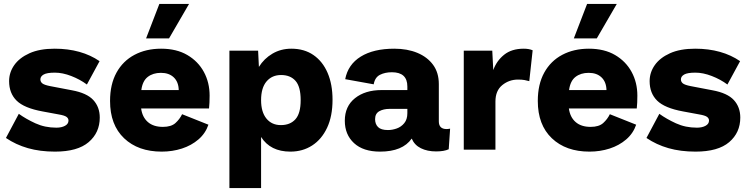

<svg xmlns="http://www.w3.org/2000/svg" viewBox="-20 -756 3777 970"><path d="M258 10Q182 10 121 -7.5Q60 -25 10 -59L75 -181Q111 -155 159 -133Q207 -111 265 -111Q291 -111 308.5 -120.5Q326 -130 326 -147Q326 -158 316 -165.5Q306 -173 276 -178L195 -193Q102 -210 64 -247.5Q26 -285 26 -346Q26 -390 52 -427Q78 -464 129 -487Q180 -510 256 -510Q324 -510 381 -494Q438 -478 483 -447L419 -329Q384 -355 340 -372Q296 -389 257 -389Q217 -389 200.5 -379.5Q184 -370 184 -355Q184 -343 193.5 -335Q203 -327 233 -321L343 -300Q419 -286 451.5 -250.5Q484 -215 484 -162Q484 -86 428 -38Q372 10 258 10Z M797 10Q678 10 607 -57.5Q536 -125 536 -246Q536 -330 568.5 -389Q601 -448 659.5 -479Q718 -510 794 -510Q872 -510 926.5 -478Q981 -446 1010 -392.5Q1039 -339 1039 -273Q1039 -235 1036 -208H693Q699 -164 727 -139.5Q755 -115 803 -115Q845 -115 866.5 -134.5Q888 -154 900 -179L1033 -126Q1018 -82 982.5 -51.5Q947 -21 899 -5.5Q851 10 797 10ZM694 -301H883Q882 -342 858 -365Q834 -388 793 -388Q753 -388 726.5 -367.5Q700 -347 694 -301ZM785 -736H935L834 -562H718Z M1139 194V-500H1284L1288 -418Q1314 -460 1356.5 -485Q1399 -510 1452 -510Q1517 -510 1563.5 -478Q1610 -446 1635 -388Q1660 -330 1660 -252Q1660 -169 1632.5 -110.5Q1605 -52 1557 -21Q1509 10 1447 10Q1346 10 1299 -64V194ZM1399 -124Q1446 -124 1472.5 -153.5Q1499 -183 1499 -250Q1499 -318 1473 -347.5Q1447 -377 1400 -377Q1354 -377 1326.5 -344.5Q1299 -312 1299 -250Q1299 -190 1326 -157Q1353 -124 1399 -124Z M2038 -319Q2038 -391 1960 -391Q1925 -391 1899.5 -378Q1874 -365 1868 -330L1724 -356Q1738 -430 1802.5 -470Q1867 -510 1972 -510Q2038 -510 2088.5 -489Q2139 -468 2168 -428.5Q2197 -389 2197 -331V-143Q2197 -104 2236 -104Q2244 -104 2254 -106L2247 -2Q2224 9 2183 9Q2139 9 2106.5 -7Q2074 -23 2060 -56Q2014 10 1900 10Q1815 10 1768.5 -33Q1722 -76 1722 -146Q1722 -219 1773.5 -260Q1825 -301 1908 -301H2038ZM1940 -99Q1962 -99 1984.5 -107Q2007 -115 2022.5 -134Q2038 -153 2038 -184V-206H1949Q1917 -206 1896 -194Q1875 -182 1875 -154Q1875 -129 1890 -114Q1905 -99 1940 -99Z M2323 0V-500H2467L2472 -402Q2489 -449 2527 -479.5Q2565 -510 2626 -510Q2652 -510 2671 -502L2654 -346Q2644 -349 2630.5 -351.5Q2617 -354 2597 -354Q2552 -354 2517.5 -326Q2483 -298 2483 -243V0Z M2958 10Q2839 10 2768 -57.5Q2697 -125 2697 -246Q2697 -330 2729.5 -389Q2762 -448 2820.5 -479Q2879 -510 2955 -510Q3033 -510 3087.5 -478Q3142 -446 3171 -392.5Q3200 -339 3200 -273Q3200 -235 3197 -208H2854Q2860 -164 2888 -139.5Q2916 -115 2964 -115Q3006 -115 3027.5 -134.5Q3049 -154 3061 -179L3194 -126Q3179 -82 3143.5 -51.5Q3108 -21 3060 -5.5Q3012 10 2958 10ZM2855 -301H3044Q3043 -342 3019 -365Q2995 -388 2954 -388Q2914 -388 2887.5 -367.5Q2861 -347 2855 -301ZM2946 -736H3096L2995 -562H2879Z M3494 10Q3418 10 3357 -7.5Q3296 -25 3246 -59L3311 -181Q3347 -155 3395 -133Q3443 -111 3501 -111Q3527 -111 3544.5 -120.5Q3562 -130 3562 -147Q3562 -158 3552 -165.5Q3542 -173 3512 -178L3431 -193Q3338 -210 3300 -247.5Q3262 -285 3262 -346Q3262 -390 3288 -427Q3314 -464 3365 -487Q3416 -510 3492 -510Q3560 -510 3617 -494Q3674 -478 3719 -447L3655 -329Q3620 -355 3576 -372Q3532 -389 3493 -389Q3453 -389 3436.5 -379.5Q3420 -370 3420 -355Q3420 -343 3429.5 -335Q3439 -327 3469 -321L3579 -300Q3655 -286 3687.5 -250.5Q3720 -215 3720 -162Q3720 -86 3664 -38Q3608 10 3494 10Z"/></svg>

Font: Prodigy Sans
Style: Bold
Weight: 700
Designer: Wei Huang
Foundry: Wei Huang
Version: Version 1.003; ttfautohint (v1.8.3)